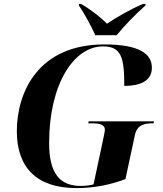

<svg xmlns="http://www.w3.org/2000/svg" viewBox="-20 -951 835 981"><path d="M467 -771H576C614 -818 673 -879 723 -923L724 -931H711C646 -904 569 -859 527 -830C496 -860 451 -898 394 -931H384L383 -923C408 -888 449 -812 467 -771ZM370 10C457 10 539 -5 621 -36L669 -260C680 -313 717 -321 760 -321H765L766 -331H433L431 -321H444C487 -321 516 -316 516 -287C516 -282 513 -269 510 -253L458 -9C443 -5 422 -1 393 -1C286 -1 231 -64 231 -220C231 -523 358 -714 506 -714C601 -714 615 -656 615 -512C694 -512 756 -536 756 -605C756 -675 694 -724 513 -724C176 -724 66 -481 66 -280C66 -93 170 10 370 10Z"/></svg>

Font: Noto Serif Display
Style: Bold Italic
Weight: 700
Italic angle: -12°
Designer: Monotype Design Team
Foundry: Monotype Imaging Inc.
Version: Version 2.009